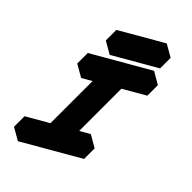

<svg xmlns="http://www.w3.org/2000/svg" viewBox="-358 -1179 1288 1288"><g transform="rotate(45 286.0 -535.0)"><path d="M286 -140V-640L130 -550V-650L528 -880V-780L372 -690V-190L528 -280V-180L130 50V-50ZM156 -895 459 -1070V-970L156 -795ZM286 -140 130 -50 43 -100 199 -190ZM130 -50V50L43 0V-100ZM528 -280 372 -190 286 -240 442 -330ZM286 -640V-140L199 -190V-690ZM528 -880 130 -650 43 -700 442 -930ZM130 -650V-550L43 -600V-700ZM459 -1070 156 -895 69 -945 372 -1120ZM156 -895V-795L69 -845V-945Z"/></g></svg>

Font: Nabla
Style: Regular
Weight: 400
Designer: Arthur Reinders Folmer
Foundry: Typearture
Version: Version 1.002